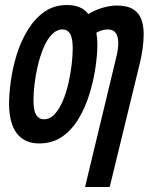

<svg xmlns="http://www.w3.org/2000/svg" viewBox="-20 -558 600 763"><path d="M318 185 432 -289Q437 -310 443.5 -337Q450 -364 450 -388Q450 -411 440.5 -426Q431 -441 408 -441Q396 -441 385 -437.5Q374 -434 363 -428Q365 -416 366 -404.5Q367 -393 367 -382Q367 -342 359.5 -290.5Q352 -239 336 -186Q320 -133 293.5 -88Q267 -43 228 -15.5Q189 12 136 12Q95 12 68 -7.5Q41 -27 28.5 -62.5Q16 -98 16 -145Q16 -184 23 -235.5Q30 -287 46 -339.5Q62 -392 89.5 -437.5Q117 -483 155.5 -510.5Q194 -538 246 -538Q274 -538 295.5 -529.5Q317 -521 331 -502Q359 -519 389 -527.5Q419 -536 443 -536Q486 -536 509.5 -521Q533 -506 542 -480Q551 -454 551 -423Q551 -395 546.5 -363Q542 -331 535 -304L416 185ZM154 -84Q179 -84 197.5 -104.5Q216 -125 230 -158Q244 -191 252.5 -229.5Q261 -268 265 -303.5Q269 -339 269 -365Q269 -407 258.5 -424Q248 -441 229 -441Q205 -441 185.5 -420.5Q166 -400 152.5 -367Q139 -334 130 -296Q121 -258 117 -222Q113 -186 113 -160Q113 -118 124 -101Q135 -84 154 -84Z"/></svg>

Font: Ubuntu Sans Mono SemiBold
Style: Italic
Weight: 600
Italic angle: -13.5°
Monospace: yes
Designer: Dalton Maag Ltd
Foundry: Dalton Maag Ltd
Version: Version 1.006